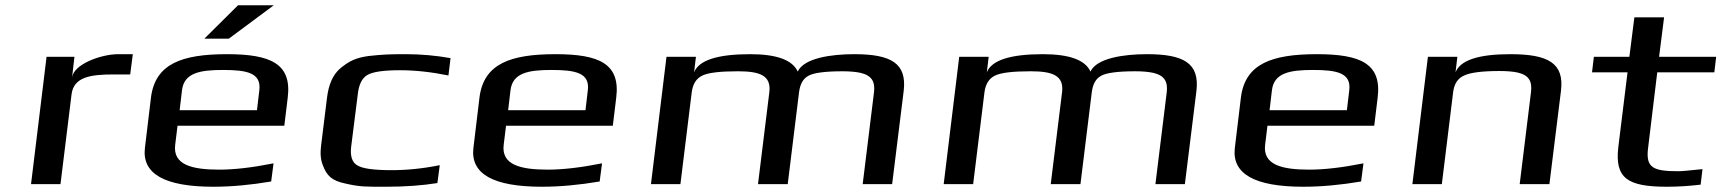

<svg xmlns="http://www.w3.org/2000/svg" viewBox="-20 -700 6545 730"><path d="M254 -405 263 -484H157L98 0H210L252 -341C260 -407 323 -417 412 -417H475L485 -494H430C364 -494 260 -456 254 -405Z M843 -494C672 -494 570 -458 554 -329L531 -138C519 -39 606 10 791 10C861 10 935 3 1011 -10L1020 -79C940 -63 871 -55 814 -55C710 -55 637 -73 646 -149L655 -222H1061L1074 -329C1090 -458 1009 -494 843 -494ZM828 -434C919 -434 974 -423 966 -357L957 -281H663L672 -357C680 -423 740 -434 828 -434ZM1021 -680H885L757 -553H850Z M1643 -4 1652 -72C1588 -59 1527 -53 1468 -53C1402 -53 1358 -59 1339 -71C1319 -82 1311 -106 1315 -141L1340 -339C1344 -378 1356 -403 1377 -415C1397 -427 1439 -433 1501 -433C1560 -433 1621 -426 1685 -413L1693 -479C1637 -489 1580 -494 1523 -494C1459 -494 1436 -493 1381 -487C1330 -480 1306 -466 1276 -442C1244 -416 1229 -376 1223 -326L1201 -148C1197 -118 1199 -93 1207 -73C1222 -32 1241 -13 1294 -2C1350 11 1374 10 1448 10C1522 10 1587 5 1643 -4Z M2092 -494C1921 -494 1819 -458 1803 -329L1780 -138C1768 -39 1855 10 2040 10C2110 10 2184 3 2260 -10L2269 -79C2189 -63 2120 -55 2063 -55C1959 -55 1886 -73 1895 -149L1904 -222H2310L2323 -329C2339 -458 2258 -494 2092 -494ZM2077 -434C2168 -434 2223 -423 2215 -357L2206 -281H1912L1921 -357C1929 -423 1989 -434 2077 -434Z M3228 -494C3139 -494 3037 -479 3013 -428C2993 -472 2933 -494 2832 -494C2708 -494 2637 -471 2619 -425L2626 -484H2514L2455 0H2567L2610 -349C2614 -380 2627 -402 2651 -413C2674 -424 2720 -429 2786 -429C2869 -429 2913 -413 2905 -349L2862 0H2975L3018 -349C3022 -380 3033 -401 3054 -412C3073 -423 3117 -429 3183 -429C3211 -429 3233 -427 3252 -423C3294 -413 3308 -390 3303 -349L3260 0H3372L3416 -355C3428 -459 3369 -494 3228 -494Z M4341 -494C4252 -494 4150 -479 4126 -428C4106 -472 4046 -494 3945 -494C3821 -494 3750 -471 3732 -425L3739 -484H3627L3568 0H3680L3723 -349C3727 -380 3740 -402 3764 -413C3787 -424 3833 -429 3899 -429C3982 -429 4026 -413 4018 -349L3975 0H4088L4131 -349C4135 -380 4146 -401 4167 -412C4186 -423 4230 -429 4296 -429C4324 -429 4346 -427 4365 -423C4407 -413 4421 -390 4416 -349L4373 0H4485L4529 -355C4541 -459 4482 -494 4341 -494Z M4987 -494C4816 -494 4714 -458 4698 -329L4675 -138C4663 -39 4750 10 4935 10C5005 10 5079 3 5155 -10L5164 -79C5084 -63 5015 -55 4958 -55C4854 -55 4781 -73 4790 -149L4799 -222H5205L5218 -329C5234 -458 5153 -494 4987 -494ZM4972 -434C5063 -434 5118 -423 5110 -357L5101 -281H4807L4816 -357C4824 -423 4884 -434 4972 -434Z M5722 -494C5601 -494 5532 -471 5514 -425L5521 -484H5409L5350 0H5462L5505 -350C5509 -381 5522 -402 5547 -413C5570 -424 5615 -430 5681 -430C5710 -430 5733 -428 5751 -424C5793 -414 5806 -391 5801 -350L5758 0H5871L5915 -355C5928 -461 5865 -494 5722 -494Z M6246 -136 6281 -425H6498L6505 -484H6288L6307 -634H6194L6175 -484H6040L6033 -425H6168L6133 -141C6119 -22 6168 10 6318 10C6362 10 6405 7 6446 2L6453 -57C6405 -52 6375 -49 6362 -49C6265 -49 6237 -62 6246 -136Z"/></svg>

Font: Gamestation Extended
Style: Italic
Weight: 400
Width: 7
Designer: Jonas Hecksher
Foundry: Jonas Hecksher, Playtypeª, e-types AS
Version: Version 1.003